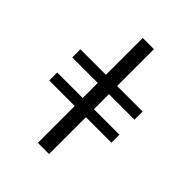

<svg xmlns="http://www.w3.org/2000/svg" viewBox="-216 -872 984 984"><g transform="rotate(45 275.5 -380.0)"><path d="M235 0H316V-267H501V-325H316V-434H501V-493H316V-760H235V-493H50V-434H235V-325H50V-267H235Z"/></g></svg>

Font: Noto Serif Display SemiBold
Style: Regular
Weight: 600
Designer: Monotype Design Team
Foundry: Monotype Imaging Inc.
Version: Version 2.009